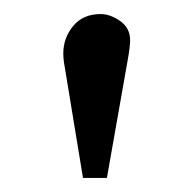

<svg xmlns="http://www.w3.org/2000/svg" viewBox="-20 -802 275 273"><path d="M98 -549 72 -707Q71 -712 70.5 -717Q70 -722 70 -726Q70 -748 84 -765Q98 -782 123 -782Q137 -782 151 -772Q165 -762 165 -745Q165 -736 162 -719L132 -549Z"/></svg>

Font: Literata 12pt
Style: Regular
Weight: 400
Designer: Latin by Veronika Burian and Jose Scaglione. Greek by Irene Vlachou. Cyrillic by Vera Evstafieva.
Foundry: TypeTogether
Version: Version 3.002